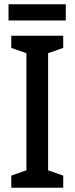

<svg xmlns="http://www.w3.org/2000/svg" viewBox="-20 -933 351 902"><path d="M277 -51H33V-108L104 -133V-683L33 -708V-765H277V-708L206 -683V-133L277 -108ZM289 -913V-837H20V-913Z"/></svg>

Font: Noto Sans Tamil UI Condensed Medium
Style: Regular
Weight: 500
Width: 3
Designer: Jelle Bosma - Monotype Design Team
Foundry: Monotype Imaging Inc.
Version: Version 2.004; ttfautohint (v1.8.4.7-5d5b)